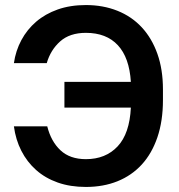

<svg xmlns="http://www.w3.org/2000/svg" viewBox="-20 -730 710 760"><path d="M320 10Q258 10 208.5 -7.5Q159 -25 123 -57Q87 -89 64.5 -133Q42 -177 35 -230H167Q182 -170 219.5 -135Q257 -100 320 -100Q398 -100 445.5 -150.5Q493 -201 498 -304H235V-406H498Q492 -502 446.5 -551Q401 -600 320 -600Q256 -600 218 -566Q180 -532 165 -480H35Q42 -529 64.5 -571Q87 -613 123 -644Q159 -675 208.5 -692.5Q258 -710 320 -710Q388 -710 444.5 -687.5Q501 -665 541 -622Q581 -579 603 -517Q625 -455 625 -376V-334Q625 -251 603 -186.5Q581 -122 541 -78.5Q501 -35 445 -12.5Q389 10 320 10Z"/></svg>

Font: PT Root UI Bold
Style: Regular
Weight: 700
Designer: Vitaly Kuzmin
Foundry: ParaType Ltd.
Version: Version 2.000G